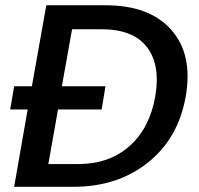

<svg xmlns="http://www.w3.org/2000/svg" viewBox="-20 -715 760 735"><path d="M19 -295.9 34.2 -384.8H102.1L157.2 -694.8H384.8Q552.7 -694.8 636 -600.3Q719.2 -505.9 690.9 -345.2Q662.6 -185.5 546.4 -92.8Q430.2 0 262.2 0H34.2L85.9 -295.9ZM165 -86.9H277.8Q398.4 -86.9 475.8 -155.8Q553.2 -224.6 574.2 -345.2Q595.2 -466.3 542.5 -534.7Q489.7 -603 369.1 -603H255.9L216.8 -384.8H383.8L369.1 -295.9H202.1Z"/></svg>

Font: SVN-Poppins Medium
Style: Italic
Weight: 500
Italic angle: -10°
Designer: Ninad Kale (Devanagari), Jonny Pinhorn (Latin)
Foundry: Indian Type Foundry
Version: Version 3.002 2017